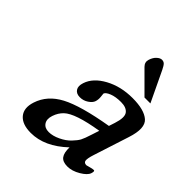

<svg xmlns="http://www.w3.org/2000/svg" viewBox="-190 -757 887 887"><g transform="rotate(45 253.5 -313.0)"><path d="M455.1 -466.8H416.5L316.4 -566.9Q300.3 -583 307.1 -604Q314 -625 326.7 -636.2Q339.4 -647.5 350.3 -647.5Q361.3 -647.5 368.2 -640.9Q375 -634.3 384.3 -615.2ZM365.7 -174.3 377.4 -210.4Q242.2 -188.5 204.6 -152.3Q185.1 -133.8 175.5 -105.2Q166 -76.7 178 -58.8Q189.9 -41 216.1 -41Q242.2 -41 271.7 -55.2Q301.3 -69.3 319.8 -88.9Q338.4 -108.4 346.2 -122.8Q354 -137.2 365.7 -174.3ZM334.5 -59.1Q250.5 20.5 160.6 20.5Q104 20.5 79.3 -9Q54.7 -38.6 70.8 -87.9Q92.8 -155.8 164.1 -193.4Q235.4 -231 393.1 -257.8L402.8 -287.6Q418.9 -337.4 404.5 -356.4Q390.1 -375.5 355 -375.5Q319.8 -375.5 296.6 -366.2Q273.4 -356.9 269.5 -345.7Q269.5 -343.3 271.5 -326.7Q273.4 -310.1 268.8 -295.7Q264.2 -281.2 245.6 -268.8Q227.1 -256.3 204.1 -256.3Q181.2 -256.3 170.9 -271.7Q160.6 -287.1 169.4 -313.5Q185.5 -362.3 244.4 -394.3Q303.2 -426.3 379.6 -426.3Q456.1 -426.3 488.8 -397.5Q521.5 -368.7 494.6 -286.6L438.5 -112.8Q428.2 -81.1 430.2 -68.4Q432.1 -55.7 448.2 -55.7Q449.7 -55.7 464.6 -60.1Q479.5 -64.5 487.8 -64.5Q496.1 -64.5 490 -45.9Q483.9 -27.3 451.9 -8.3Q419.9 10.7 389.4 10.7Q358.9 10.7 346.2 -6.1Q333.5 -22.9 334.5 -59.1Z"/></g></svg>

Font: RIT Rachana
Style: Bold Italic
Weight: 700
Designer: Hussain KH
Version: 1.4.7